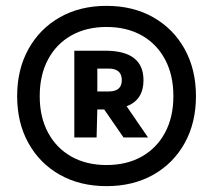

<svg xmlns="http://www.w3.org/2000/svg" viewBox="-20 -769 727 655"><path d="M343.5 -134Q253 -134 184.2 -172.8Q115.5 -211.5 77 -280.8Q38.5 -350 38.5 -441Q38.5 -532 77 -601.5Q115.5 -671 184.2 -710Q253 -749 343.5 -749Q434 -749 502.8 -710Q571.5 -671 610 -601.5Q648.5 -532 648.5 -441Q648.5 -350 610 -280.8Q571.5 -211.5 502.8 -172.8Q434 -134 343.5 -134ZM343.5 -206Q412.5 -206 463.8 -235Q515 -264 543.2 -316.8Q571.5 -369.5 571.5 -441Q571.5 -513 543.2 -566Q515 -619 463.8 -648Q412.5 -677 343.5 -677Q274.5 -677 223.2 -648Q172 -619 143.8 -566Q115.5 -513 115.5 -441Q115.5 -369.5 143.8 -316.8Q172 -264 223.2 -235Q274.5 -206 343.5 -206ZM233.5 -300V-596H339Q469.5 -596 469.5 -495.5Q469.5 -428 412 -406.5L485 -300H401.5L335.5 -395.5H312L309.5 -300ZM312 -457H351Q395.5 -457 395.5 -495.5Q395.5 -535 351 -535H312Z"/></svg>

Font: Encode Sans Condensed Condensed ExtraBold
Style: Regular
Weight: 800
Width: 3
Designer: Multiple Designers
Foundry: Impallari Type
Version: Version 3.000; ttfautohint (v1.8.3) -l 8 -r 50 -G 200 -x 14 